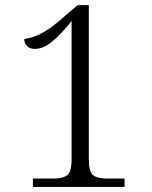

<svg xmlns="http://www.w3.org/2000/svg" viewBox="-20 -738 599 758"><path d="M471.7 -33.2V0H109.9V-33.2H192.9Q227.5 -33.2 245.1 -46.1Q262.7 -59.1 262.7 -110.8V-654.8Q218.8 -600.1 184.3 -572.5Q149.9 -544.9 117.7 -544.9Q97.7 -544.9 86.7 -556.4Q75.7 -567.9 75.7 -584Q115.7 -589.8 152.1 -610.8Q188.5 -631.8 233.9 -672.9L286.6 -717.8H330.6V-110.8Q330.6 -59.1 347.7 -46.1Q364.7 -33.2 400.9 -33.2Z"/></svg>

Font: Koh Santepheap Light
Style: Regular
Weight: 300
Designer: Danh Hong
Version: Version 2.002; ttfautohint (v1.8.3)